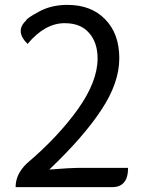

<svg xmlns="http://www.w3.org/2000/svg" viewBox="-20 -767 595 787"><path d="M44 0Q44 -54 91 -98Q218 -206 299 -319Q380 -433 380 -527Q380 -593 345 -632Q311 -672 245 -672Q164 -672 93 -587Q40 -639 87 -683Q89 -692 139 -719Q190 -747 256 -747Q354 -747 411 -688Q469 -629 469 -528Q469 -427 395 -316Q322 -205 182 -72Q271 -79 302 -79H505Q505 0 440 0Z"/></svg>

Font: Swei Toothpaste CJK TC
Style: Regular
Weight: 400
Version: Version 1.0